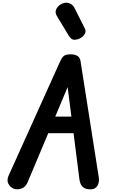

<svg xmlns="http://www.w3.org/2000/svg" viewBox="-20 -1408 851 1428"><path d="M82.5 -4.5Q55 -15.5 42 -41.8Q29 -68 44 -101.5L427.5 -952Q439.5 -978.5 454 -991.2Q468.5 -1004 504.5 -1004Q537 -1004 556 -991.8Q575 -979.5 578.5 -956L714 -93.5Q720.5 -54 705.5 -27.8Q690.5 -1.5 658 0Q621 2 598.5 -15.2Q576 -32.5 570.5 -75.5L527 -417.5H339L184.5 -50.5Q170.5 -16.5 139.8 -5.8Q109 5 82.5 -4.5ZM391 -541H511L483 -760ZM492.5 -1141 404.5 -1286.5Q387.5 -1314 397.2 -1337Q407 -1360 429.5 -1374Q452 -1388 472 -1388Q489.5 -1388 506.5 -1378.8Q523.5 -1369.5 534.5 -1348L609.5 -1199.5Q620 -1179 613.8 -1163Q607.5 -1147 594.8 -1136.5Q582 -1126 572 -1121.5Q557.5 -1113 534.5 -1112Q511.5 -1111 492.5 -1141Z"/></svg>

Font: Edu SA Hand
Style: Regular
Weight: 400
Designer: Tina and Corey Anderson, Eben Sorkin, Mirko Velimirovic
Foundry: Google for Education
Version: Version 2.000